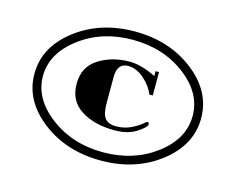

<svg xmlns="http://www.w3.org/2000/svg" viewBox="-80 -838 935 762"><g transform="rotate(15 387.5 -457.0)"><path d="M145.5 -269.5Q45 -347 45 -457Q45 -567 145.5 -644.5Q246 -722 388 -722Q530 -722 630 -644.5Q730 -567 730 -457Q730 -347 630 -269.5Q530 -192 388 -192Q246 -192 145.5 -269.5ZM171 -619Q80 -550 80 -457Q80 -364 171 -295Q262 -226 388 -226Q514 -226 604.5 -294.5Q695 -363 695 -457Q695 -551 604.5 -619.5Q514 -688 388 -688Q262 -688 171 -619ZM410 -322Q326 -322 271.5 -357Q217 -392 217 -462Q217 -532 272 -566.5Q327 -601 399 -601Q445 -601 507 -571V-591H521V-495H507Q494 -528 462.5 -555.5Q431 -583 397 -583Q352 -583 352 -525V-415Q352 -375 365.5 -357Q379 -339 411.5 -339Q444 -339 470.5 -351.5Q497 -364 511 -376Q525 -388 528 -388Q535 -388 535 -380Q535 -368 499.5 -345Q464 -322 410 -322Z"/></g></svg>

Font: Diplomata SC
Style: Regular
Weight: 400
Width: 7
Designer: Eduardo Rodriguez Tunni
Foundry: Eduardo Rodriguez Tunni
Version: Version 1.001